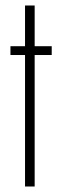

<svg xmlns="http://www.w3.org/2000/svg" viewBox="-20 -678 225 698"><path d="M71 0V-478H18V-510H71V-658H106V-510H168V-478H106V0Z"/></svg>

Font: Saira Ultra Condensed Thin
Style: Regular
Weight: 100
Width: 1
Designer: Hector Gatti with collaboration of the Omnibus-Type team
Foundry: Omnibus-Type
Version: Version 1.001; ttfautohint (v1.8)